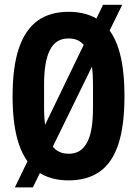

<svg xmlns="http://www.w3.org/2000/svg" viewBox="-20 -749 578 810"><path d="M269.6 12Q190.9 12 138.7 -25.2Q86.6 -62.3 59.8 -140.8Q33.1 -219.3 33.1 -343.2Q33.1 -467.1 59.8 -545.6Q86.6 -624.1 138.7 -661.7Q190.9 -699.2 269.6 -699.2Q348.1 -699.2 400.9 -661.7Q453.7 -624.1 479.4 -545.6Q505.1 -467.1 505.1 -343.2Q505.1 -219.3 479.4 -140.8Q453.7 -62.3 400.9 -25.2Q348.1 12 269.6 12ZM269.6 -100.4Q297.7 -100.4 316.7 -112.9Q335.7 -125.4 348.5 -150.2Q361.3 -174.9 366.8 -211.3Q372.3 -247.7 372.3 -296.3V-391.7Q372.3 -440.3 366.8 -476.6Q361.3 -512.9 348.5 -537.3Q335.7 -561.8 316.7 -574.3Q297.7 -586.8 269.6 -586.8Q241.3 -586.8 221.9 -574.3Q202.5 -561.8 190.2 -537.3Q178 -512.9 171.9 -476.6Q165.9 -440.3 165.9 -391.7V-296.3Q165.9 -247.7 171.9 -211.3Q178 -174.9 190.2 -150.2Q202.5 -125.4 221.9 -112.9Q241.3 -100.4 269.6 -100.4ZM42.7 41.7 414.7 -728.7H495.6L118.6 41.7Z"/></svg>

Font: Archivo SemiBold ExtraCondensed
Style: Regular
Weight: 600
Width: 2
Version: Version 2.001